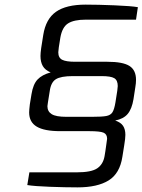

<svg xmlns="http://www.w3.org/2000/svg" viewBox="-20 -804 616 830"><path d="M98 -4 107 -59H312Q375 -59 400.5 -76.5Q426 -94 432 -129Q434 -141 435.5 -150.5Q437 -160 438 -168Q443 -201 443 -204Q443 -224 427.5 -230.5Q412 -237 367 -237H240Q172 -237 139 -256.5Q106 -276 106 -318Q106 -328 109 -353L116 -396Q123 -440 142.5 -460.5Q162 -481 199 -491Q175 -501 165 -518.5Q155 -536 155 -562Q155 -574 158 -596L167 -653Q178 -722 222 -753Q266 -784 350 -784Q403 -784 475.5 -781Q548 -778 576 -773L568 -719H350Q300 -719 274.5 -703Q249 -687 241 -642Q232 -589 232 -578Q232 -554 249 -545.5Q266 -537 305 -537H444Q511 -537 539.5 -519Q568 -501 568 -459Q568 -444 565 -427L557 -375Q550 -333 532 -311.5Q514 -290 478 -283Q502 -275 512 -260Q522 -245 522 -221Q522 -206 517 -176L509 -126Q498 -54 449.5 -24Q401 6 315 6Q264 6 196 3.5Q128 1 98 -4ZM377 -299Q421 -299 439.5 -302.5Q458 -306 466 -318.5Q474 -331 479 -361L487 -412L489 -432Q489 -457 474 -466Q459 -475 419 -475H295Q243 -475 221.5 -461.5Q200 -448 195 -410L187 -360Q185 -348 185 -345Q185 -322 203.5 -310.5Q222 -299 267 -299Z"/></svg>

Font: Exo
Style: Italic
Weight: 400
Italic angle: -9°
Designer: Natanael Gama
Foundry: Natanael Gama
Version: Version 1.500; ttfautohint (v1.6)